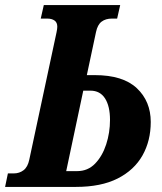

<svg xmlns="http://www.w3.org/2000/svg" viewBox="-59 -734 635 754"><path d="M-39 0 -28 -53H-5Q17 -53 33.5 -65.5Q50 -78 56 -107L163 -607Q166 -621 166 -629Q166 -646 155 -653.5Q144 -661 127 -661H101L113 -714H413L401 -661H380Q356 -661 340 -649Q324 -637 318 -608L282 -439H313Q424 -439 478.5 -387.5Q533 -336 533 -255Q533 -181 500.5 -123.5Q468 -66 403 -33Q338 0 239 0ZM201 -62H244Q286 -62 314.5 -91.5Q343 -121 358 -167Q373 -213 373 -263Q373 -317 353.5 -347.5Q334 -378 296 -378H268Z"/></svg>

Font: Noto Serif ExtraCondensed ExtraBold
Style: Italic
Weight: 800
Width: 2
Italic angle: -12°
Designer: Monotype Design Team
Foundry: Monotype Imaging Inc.
Version: Version 2.013